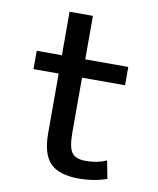

<svg xmlns="http://www.w3.org/2000/svg" viewBox="-80 -753 679 826"><g transform="rotate(10 259.5 -340.0)"><path d="M259 -500H447V-420H259V-180Q259 -115 276 -92.5Q293 -70 337 -70Q387 -70 427 -88L442 -10Q385 10 322 10Q234 10 195.5 -29Q157 -68 157 -160V-420H47V-500H157V-690H259Z"/></g></svg>

Font: Mplus 1p Medium
Style: Regular
Weight: 500
Version: Version 1.061